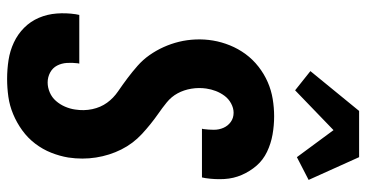

<svg xmlns="http://www.w3.org/2000/svg" viewBox="-265 -757 1030 540"><g transform="rotate(90 250.0 -487.0)"><path d="M202 8Q175 8 149 4Q123 0 99.5 -11Q76 -22 58 -40Q40 -58 30 -81.5Q20 -105 18 -131.5Q16 -158 20 -185L22 -195H159L158 -191Q156 -175 157 -160Q158 -145 164.5 -132.5Q171 -120 184 -113Q197 -106 212 -106Q226 -106 240 -112Q254 -118 264 -129.5Q274 -141 280 -155Q286 -169 288 -183Q292 -208 287 -231.5Q282 -255 269 -273Q256 -291 237 -304Q218 -317 200 -330.5Q182 -344 165 -359Q148 -374 135 -392.5Q122 -411 112.5 -432Q103 -453 97.5 -475.5Q92 -498 91 -522.5Q90 -547 94 -571Q98 -595 107.5 -618.5Q117 -642 132 -662.5Q147 -683 167.5 -699Q188 -715 211 -725Q234 -735 258.5 -739Q283 -743 307 -743Q333 -743 358.5 -738.5Q384 -734 407 -723Q430 -712 446 -693.5Q462 -675 472 -652Q482 -629 483.5 -603Q485 -577 481 -550L479 -540H342L343 -544Q345 -559 345 -573.5Q345 -588 339.5 -600.5Q334 -613 323 -621Q312 -629 297 -629Q284 -629 271 -622Q258 -615 249.5 -603.5Q241 -592 236 -579Q231 -566 229 -552Q226 -531 229.5 -510Q233 -489 242.5 -471.5Q252 -454 268 -441Q284 -428 300 -417Q330 -396 357 -371Q384 -346 400.5 -313Q417 -280 423 -242Q429 -204 423 -164Q419 -140 409.5 -116Q400 -92 384 -71Q368 -50 346.5 -34.5Q325 -19 301 -9Q277 1 252 4.5Q227 8 202 8ZM234 -802 180 -845 292 -982H422L486 -840L422 -807L346 -910Z"/></g></svg>

Font: Iosevka Term Curly Heavy
Style: Italic
Weight: 900
Italic angle: -9°
Designer: Belleve Invis
Foundry: Belleve Invis
Version: Version 32.3.0